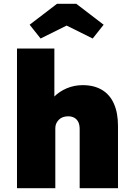

<svg xmlns="http://www.w3.org/2000/svg" viewBox="-20 -997 705 1017"><path d="M70 0V-740H268V-427L225 -415Q236 -453 264.5 -482.5Q293 -512 333 -529Q373 -546 418 -546Q478 -546 520 -521Q562 -496 583.5 -447.5Q605 -399 605 -330V0H402V-313Q402 -335 395 -350Q388 -365 374 -373Q360 -381 341 -381Q326 -381 313.5 -376.5Q301 -372 292 -363Q283 -354 278 -343Q273 -332 273 -318V0H172Q134 0 108.5 0Q83 0 70 0ZM195 -793 137 -866 282 -977H384L529 -866L471 -793L318 -869H348Z"/></svg>

Font: Lexend Deca Black
Style: Regular
Weight: 900
Designer: Bonnie Shaver-Troup, Thomas Jockin
Foundry: Lexend
Version: Version 1.007